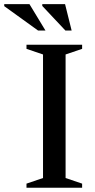

<svg xmlns="http://www.w3.org/2000/svg" viewBox="-86 -886 446 906"><path d="M301.5 -19.5V0H39V-19.5L117 -46V-629L39 -655.5V-675H301.5V-655.5L223.5 -629V-46ZM128.5 -742H93.5L-66 -857V-866.5H53ZM252 -742H222.5L113.5 -858V-866.5H221Z"/></svg>

Font: Newsreader 24pt Medium
Style: Regular
Weight: 500
Designer: Hugues Gentile
Foundry: Production Type
Version: Version 1.003